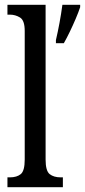

<svg xmlns="http://www.w3.org/2000/svg" viewBox="-20 -780 354 800"><path d="M11 0V-41H21Q50 -41 66.5 -54.5Q83 -68 83 -115V-651Q83 -695 63.5 -707Q44 -719 21 -719H11V-760H170V-115Q170 -68 187 -54.5Q204 -41 233 -41H242V0ZM213 -613Q221 -647 228 -685Q235 -723 240 -760H314V-750Q307 -729 295.5 -702Q284 -675 271 -648Q258 -621 246 -600H213Z"/></svg>

Font: Noto Serif Lao ExtraCondensed
Style: Regular
Weight: 400
Width: 2
Designer: Monotype Design Team
Foundry: Monotype Imaging Inc.
Version: Version 2.003; ttfautohint (v1.8.4.7-5d5b)